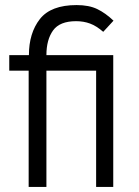

<svg xmlns="http://www.w3.org/2000/svg" viewBox="-20 -737 548 757"><path d="M426.5 0H359V-458.5H163V0H93V-458.5H16.5V-519.5H94Q94 -606.5 137.2 -661.8Q180.5 -717 282 -717Q331 -717 363.5 -701.2Q396 -685.5 427.5 -655.5L387 -611.5Q360 -635 334.8 -644.2Q309.5 -653.5 280 -653.5Q215.5 -653.5 189.2 -617Q163 -580.5 163 -519.5H426.5Z"/></svg>

Font: Acari Sans
Style: Regular
Weight: 400
Designer: Alfredo Marco Pradil and Stefan Peev (font) & Cristiano Sobral (main changes)
Foundry: Alfredo Marco Pradil and Stefan Peev (font) & Cristiano Sobral (main changes)
Version: Version 1.063; ttfautohint (v1.8.3)